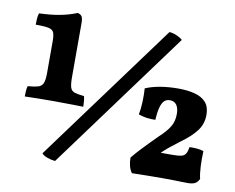

<svg xmlns="http://www.w3.org/2000/svg" viewBox="-80 -834 1158 947"><g transform="rotate(10 499.0 -360.5)"><path d="M235.8 -730Q251 -726 256.7 -716.6Q262.4 -707.2 262.4 -684V-413Q262.4 -377.2 267.8 -361.1Q273.2 -345 289.4 -339.8Q305.6 -334.6 336.8 -331.4Q339.8 -320 341.1 -306.8Q342.4 -293.6 342.4 -279Q321.8 -280 295 -280Q268.2 -280 240.9 -280.5Q213.6 -281 192.6 -281Q161 -281 120.4 -280.5Q79.8 -280 49.4 -279Q49.4 -291.2 50.4 -305.6Q51.4 -320 54.6 -331.4Q88 -334 105.9 -339.2Q123.8 -344.4 130.8 -360.5Q137.8 -376.6 137.8 -413V-572.2Q137.8 -600.4 132.1 -614.4Q126.4 -628.4 106.1 -632.8Q85.8 -637.2 41.2 -637.2Q41.2 -652.4 42.2 -666.8Q43.2 -681.2 47.4 -694.8Q107.2 -697 151 -705.3Q194.8 -713.6 235.8 -730ZM251.8 8.6Q232.4 7 212 -0.5Q191.6 -8 184.2 -18L697.4 -715.8Q714.6 -714.6 733.6 -706.5Q752.6 -698.4 763.8 -688ZM635.6 2Q615.4 -26 615.4 -72.8Q639.8 -102.2 660 -123.4Q680.2 -144.6 698 -162.9Q715.8 -181.2 735.2 -200.2Q770.8 -233 787 -260.2Q803.2 -287.4 803.2 -323.6Q803.2 -352.6 791.9 -368.8Q780.6 -385 758 -385Q742.2 -385 731.3 -375.6Q720.4 -366.2 713.3 -342.8Q706.2 -319.4 703.8 -277.2Q680.4 -276.6 660.2 -279.3Q640 -282 619 -289.6Q624.8 -318.2 626.1 -353.5Q627.4 -388.8 625.2 -421Q657.4 -435 699.5 -442Q741.6 -449 788.4 -449Q837 -449 872.8 -439.3Q908.6 -429.6 928.2 -407.1Q947.8 -384.6 947.8 -344.8Q947.8 -299.8 921.8 -265Q895.8 -230.2 846.6 -195Q821.8 -175.6 804.2 -162Q786.6 -148.4 771.2 -134.3Q755.8 -120.2 736 -99.4L733.6 -121.8H816.8Q846.2 -121.8 861 -125.4Q875.8 -129 882.7 -140.2Q889.6 -151.4 893.2 -174Q910.6 -175 930.9 -173.2Q951.2 -171.4 964 -166.4Q962.2 -127.4 964 -90.2Q965.8 -53 971.8 -28.4Q964.2 -12 951.6 -5Q939 2 915.4 2Q907.8 2 887.8 1.5Q867.8 1 841.1 0.5Q814.4 0 785.8 0Q756.2 0 720.8 0.5Q685.4 1 635.6 2Z"/></g></svg>

Font: Vollkorn
Style: Regular
Weight: 400
Designer: Friedrich Althausen
Foundry: Friedrich Althausen
Version: Version 4.104